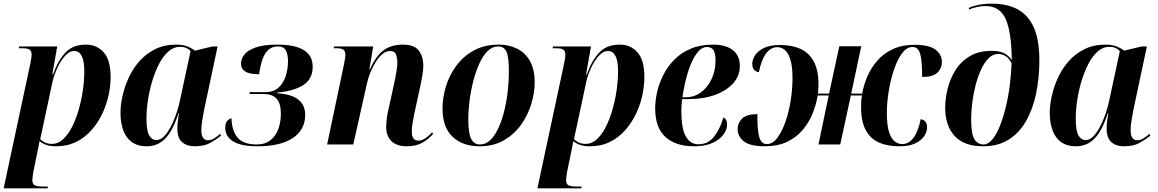

<svg xmlns="http://www.w3.org/2000/svg" viewBox="-36 -790 6332 1050"><path d="M130 -443Q133 -458 135 -470.5Q137 -483 137 -489Q137 -510 126.5 -518Q116 -526 87 -526H67L69 -536H277L250 -383H254Q280 -457 321 -501.5Q362 -546 434 -546Q494 -546 531.5 -503.5Q569 -461 569 -368Q569 -322 558 -270Q547 -218 523.5 -168.5Q500 -119 464.5 -78.5Q429 -38 380.5 -14Q332 10 271 10Q239 10 217.5 2.5Q196 -5 180 -18Q178 -4 175.5 7.5Q173 19 170 35L146 151Q144 164 142.5 175.5Q141 187 141 195Q141 217 154.5 223.5Q168 230 196 230H226L224 240H-16ZM248 -3Q281 -3 308.5 -28Q336 -53 357.5 -95Q379 -137 394 -189Q409 -241 417 -295.5Q425 -350 425 -400Q425 -511 370 -511Q343 -511 319 -484Q295 -457 277 -417.5Q259 -378 251 -342L184 -29Q193 -19 209.5 -11Q226 -3 248 -3Z M766 10Q695 10 659 -38.5Q623 -87 623 -174Q623 -217 634.5 -267.5Q646 -318 669 -367.5Q692 -417 728 -457Q764 -497 813.5 -521.5Q863 -546 927 -546Q964 -546 989 -536Q1014 -526 1030 -513L1125 -536H1154L1080 -188Q1076 -167 1070.5 -134.5Q1065 -102 1065 -79Q1065 -23 1101 -23Q1119 -23 1135.5 -33.5Q1152 -44 1168 -58L1173 -48Q1147 -27 1113.5 -8.5Q1080 10 1029 10Q985 10 959.5 -13Q934 -36 934 -85Q934 -111 937 -131.5Q940 -152 943 -173H941Q910 -76 868.5 -33Q827 10 766 10ZM819 -24Q847 -24 872 -56.5Q897 -89 917 -138.5Q937 -188 948 -240L1006 -510Q986 -534 948 -534Q914 -534 885 -508.5Q856 -483 834 -440.5Q812 -398 796.5 -346.5Q781 -295 773 -242Q765 -189 765 -142Q765 -74 780 -49Q795 -24 819 -24Z M1371 10Q1283 10 1239.5 -16.5Q1196 -43 1196 -91Q1196 -120 1209 -131.5Q1222 -143 1230 -143Q1232 -73 1264 -36.5Q1296 0 1367 0Q1415 0 1444.5 -24.5Q1474 -49 1487 -87Q1500 -125 1500 -167Q1500 -226 1476 -251Q1452 -276 1406 -276H1328L1330 -286H1415Q1460 -286 1487 -310.5Q1514 -335 1526.5 -374Q1539 -413 1539 -456Q1539 -491 1527.5 -513.5Q1516 -536 1483 -536Q1441 -536 1416.5 -500Q1392 -464 1381 -384Q1328 -384 1305 -399Q1282 -414 1282 -443Q1282 -467 1300 -491Q1318 -515 1362 -530.5Q1406 -546 1481 -546Q1674 -546 1674 -425Q1674 -358 1623 -325Q1572 -292 1481 -284L1480 -280Q1559 -275 1596 -245Q1633 -215 1633 -162Q1633 -81 1566 -35.5Q1499 10 1371 10Z M2189 10Q2134 10 2105 -18Q2076 -46 2076 -95Q2076 -117 2079.5 -144Q2083 -171 2092 -208L2119 -331Q2122 -344 2126 -365Q2130 -386 2133.5 -408.5Q2137 -431 2137 -449Q2137 -471 2130 -491Q2123 -511 2097 -511Q2075 -511 2055 -494Q2035 -477 2018 -450Q2001 -423 1989 -392.5Q1977 -362 1971 -335L1896 0H1753L1846 -442Q1848 -455 1850.5 -469Q1853 -483 1853 -491Q1853 -509 1843 -517.5Q1833 -526 1806 -526H1789L1790 -536H2005L1984 -411H1987Q2021 -486 2063 -516Q2105 -546 2167 -546Q2230 -546 2254.5 -513Q2279 -480 2279 -433Q2279 -407 2273.5 -375.5Q2268 -344 2262 -316L2230 -170Q2224 -141 2220 -116.5Q2216 -92 2216 -70Q2216 -21 2252 -21Q2274 -21 2293.5 -36Q2313 -51 2327 -66L2333 -58Q2310 -31 2275.5 -10.5Q2241 10 2189 10Z M2586 10Q2495 10 2439.5 -41.5Q2384 -93 2384 -198Q2384 -254 2402 -315Q2420 -376 2458 -428.5Q2496 -481 2554.5 -513.5Q2613 -546 2693 -546Q2746 -546 2790.5 -524.5Q2835 -503 2861.5 -457.5Q2888 -412 2888 -338Q2888 -284 2870 -223.5Q2852 -163 2815 -110Q2778 -57 2721 -23.5Q2664 10 2586 10ZM2589 0Q2621 0 2646.5 -25Q2672 -50 2691 -92.5Q2710 -135 2722.5 -187Q2735 -239 2741 -294Q2747 -349 2747 -399Q2747 -477 2734 -506.5Q2721 -536 2687 -536Q2656 -536 2630.5 -510.5Q2605 -485 2585.5 -442.5Q2566 -400 2552.5 -347.5Q2539 -295 2532 -240Q2525 -185 2525 -136Q2525 -62 2540.5 -31Q2556 0 2589 0Z M3049 -443Q3052 -458 3054 -470.5Q3056 -483 3056 -489Q3056 -510 3045.5 -518Q3035 -526 3006 -526H2986L2988 -536H3196L3169 -383H3173Q3199 -457 3240 -501.5Q3281 -546 3353 -546Q3413 -546 3450.5 -503.5Q3488 -461 3488 -368Q3488 -322 3477 -270Q3466 -218 3442.5 -168.5Q3419 -119 3383.5 -78.5Q3348 -38 3299.5 -14Q3251 10 3190 10Q3158 10 3136.5 2.5Q3115 -5 3099 -18Q3097 -4 3094.5 7.5Q3092 19 3089 35L3065 151Q3063 164 3061.5 175.5Q3060 187 3060 195Q3060 217 3073.5 223.5Q3087 230 3115 230H3145L3143 240H2903ZM3167 -3Q3200 -3 3227.5 -28Q3255 -53 3276.5 -95Q3298 -137 3313 -189Q3328 -241 3336 -295.5Q3344 -350 3344 -400Q3344 -511 3289 -511Q3262 -511 3238 -484Q3214 -457 3196 -417.5Q3178 -378 3170 -342L3103 -29Q3112 -19 3128.5 -11Q3145 -3 3167 -3Z M3760 10Q3659 10 3603 -41Q3547 -92 3547 -197Q3547 -239 3557.5 -286Q3568 -333 3591 -379Q3614 -425 3651 -463Q3688 -501 3741 -523.5Q3794 -546 3864 -546Q3933 -546 3971.5 -516Q4010 -486 4010 -429Q4010 -375 3973.5 -334.5Q3937 -294 3874 -271Q3811 -248 3730 -248H3694Q3693 -238 3691.5 -216.5Q3690 -195 3690 -185Q3690 -87 3714.5 -44Q3739 -1 3783 -1Q3836 -1 3868.5 -42Q3901 -83 3920 -147Q3929 -144 3934.5 -135Q3940 -126 3940 -107Q3940 -82 3920.5 -54.5Q3901 -27 3861 -8.5Q3821 10 3760 10ZM3713 -258Q3761 -258 3798 -285.5Q3835 -313 3856 -358.5Q3877 -404 3877 -458Q3877 -500 3865.5 -516.5Q3854 -533 3830 -533Q3800 -533 3774 -498Q3748 -463 3728 -401Q3708 -339 3696 -258Z M4146 10Q4067 10 4032.5 -16.5Q3998 -43 3998 -84Q3998 -117 4021.5 -141Q4045 -165 4106 -166Q4105 -79 4116 -40.5Q4127 -2 4158 -2Q4189 -2 4214.5 -35.5Q4240 -69 4259 -123Q4278 -177 4288 -240Q4298 -303 4298 -362Q4298 -429 4286 -465.5Q4274 -502 4255.5 -517Q4237 -532 4216 -532Q4142 -532 4114 -395Q4078 -401 4078 -441Q4078 -464 4093.5 -488Q4109 -512 4142.5 -528Q4176 -544 4231 -544Q4294 -544 4341 -523Q4388 -502 4414 -454.5Q4440 -407 4440 -328Q4440 -303 4437 -278H4498L4554 -537H4674L4619 -278H4679Q4687 -324 4707 -371Q4727 -418 4761 -457.5Q4795 -497 4846 -521Q4897 -545 4966 -545Q5045 -545 5080 -518.5Q5115 -492 5115 -450Q5115 -417 5091 -393Q5067 -369 5007 -369Q5007 -456 4996.5 -494.5Q4986 -533 4954 -533Q4923 -533 4897.5 -499Q4872 -465 4853.5 -410.5Q4835 -356 4824.5 -293Q4814 -230 4814 -172Q4814 -105 4826 -68Q4838 -31 4857 -16.5Q4876 -2 4897 -2Q4971 -2 4999 -138Q5034 -133 5034 -93Q5034 -70 5018.5 -46Q5003 -22 4969.5 -6Q4936 10 4882 10Q4818 10 4771 -10.5Q4724 -31 4698.5 -78.5Q4673 -126 4673 -206Q4673 -221 4674 -236.5Q4675 -252 4678 -268H4617L4559 0H4440L4496 -268H4436Q4428 -221 4409 -172Q4390 -123 4355.5 -81.5Q4321 -40 4269.5 -15Q4218 10 4146 10Z M5341 10Q5235 10 5184 -47Q5133 -104 5133 -201Q5133 -251 5146.5 -305.5Q5160 -360 5189.5 -407Q5219 -454 5268 -483Q5317 -512 5388 -512Q5434 -512 5460 -496.5Q5486 -481 5497 -460Q5496 -614 5464 -685.5Q5432 -757 5353 -757Q5327 -757 5303.5 -751Q5280 -745 5264 -738L5262 -747Q5279 -755 5311 -762.5Q5343 -770 5389 -770Q5471 -770 5529 -739Q5587 -708 5617.5 -640Q5648 -572 5648 -461Q5648 -363 5630 -277.5Q5612 -192 5575 -127.5Q5538 -63 5480 -26.5Q5422 10 5341 10ZM5343 0Q5368 0 5390.5 -27Q5413 -54 5431.5 -99.5Q5450 -145 5464 -202.5Q5478 -260 5486 -322Q5494 -384 5496 -443Q5484 -470 5464 -482.5Q5444 -495 5423 -495Q5394 -495 5370.5 -471.5Q5347 -448 5329 -409Q5311 -370 5299 -323Q5287 -276 5281 -228Q5275 -180 5275 -140Q5275 -58 5292.5 -29Q5310 0 5343 0Z M5848 10Q5777 10 5741 -38.5Q5705 -87 5705 -174Q5705 -217 5716.5 -267.5Q5728 -318 5751 -367.5Q5774 -417 5810 -457Q5846 -497 5895.5 -521.5Q5945 -546 6009 -546Q6046 -546 6071 -536Q6096 -526 6112 -513L6207 -536H6236L6162 -188Q6158 -167 6152.5 -134.5Q6147 -102 6147 -79Q6147 -23 6183 -23Q6201 -23 6217.5 -33.5Q6234 -44 6250 -58L6255 -48Q6229 -27 6195.5 -8.5Q6162 10 6111 10Q6067 10 6041.5 -13Q6016 -36 6016 -85Q6016 -111 6019 -131.5Q6022 -152 6025 -173H6023Q5992 -76 5950.5 -33Q5909 10 5848 10ZM5901 -24Q5929 -24 5954 -56.5Q5979 -89 5999 -138.5Q6019 -188 6030 -240L6088 -510Q6068 -534 6030 -534Q5996 -534 5967 -508.5Q5938 -483 5916 -440.5Q5894 -398 5878.5 -346.5Q5863 -295 5855 -242Q5847 -189 5847 -142Q5847 -74 5862 -49Q5877 -24 5901 -24Z"/></svg>

Font: Noto Serif Display SemiCondensed
Style: Bold Italic
Weight: 700
Width: 4
Italic angle: -12°
Designer: Monotype Design Team
Foundry: Monotype Imaging Inc.
Version: Version 2.009